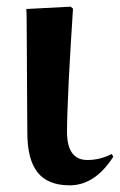

<svg xmlns="http://www.w3.org/2000/svg" viewBox="-20 -542 360 576"><path d="M189 14Q124 14 93 -24.5Q62 -63 62 -144Q62 -172 61.5 -214.5Q61 -257 61 -304.5Q61 -352 60.5 -396Q60 -440 60 -472Q60 -504 59 -515L192 -522L199 -516Q196 -467 192.5 -412.5Q189 -358 186.5 -306Q184 -254 182.5 -212.5Q181 -171 181 -147Q181 -62 242 -62Q280 -62 315 -80L320 -72Q265 14 189 14Z"/></svg>

Font: Literata 72pt SemiBold
Style: Regular
Weight: 600
Designer: Latin by Veronika Burian and Jose Scaglione. Greek by Irene Vlachou. Cyrillic by Vera Evstafieva.
Foundry: TypeTogether
Version: Version 3.002